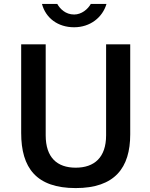

<svg xmlns="http://www.w3.org/2000/svg" viewBox="-20 -949 765 979"><path d="M523 -929H443C428 -902 396 -875 358 -875C314 -875 286 -904 272 -929H194C213 -857 275 -810 358 -810C441 -810 503 -861 523 -929ZM644 -264V-723H521V-259C521 -146 461 -94 366 -94C271 -94 213 -146 213 -259V-723H88V-271C88 -93 165 10 366 10C565 10 644 -93 644 -264Z"/></svg>

Font: United Sans SemiBold
Style: Regular
Weight: 600
Designer: Pablo Impallari, Rodrigo Fuenzalida (Modified by Dan O. Williams)
Version: Version 1.000;PS 001.000;hotconv 1.0.88;makeotf.lib2.5.64775